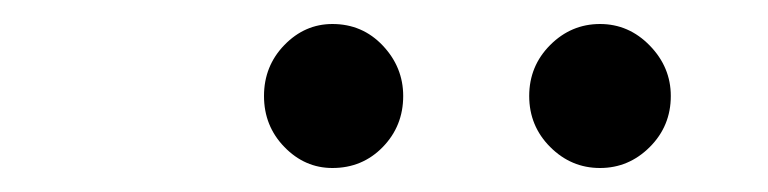

<svg xmlns="http://www.w3.org/2000/svg" viewBox="-20 -931 640 160"><path d="M480 -791Q456 -791 438.5 -808.5Q421 -826 421 -851Q421 -876 438.5 -893.5Q456 -911 480 -911Q504 -911 521.5 -893Q539 -875 539 -851Q539 -826 521.5 -808.5Q504 -791 480 -791ZM257 -791Q234 -791 217 -808.5Q200 -826 200 -851Q200 -876 217 -893.5Q234 -911 257 -911Q282 -911 299 -893Q316 -875 316 -851Q316 -826 299 -808.5Q282 -791 257 -791Z"/></svg>

Font: Zen Antique
Style: Regular
Weight: 400
Designer: Yoshimichi Ohira
Foundry: Positype
Version: Version 1.001